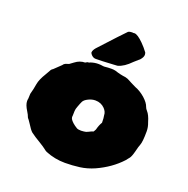

<svg xmlns="http://www.w3.org/2000/svg" viewBox="-162 -1079 1233 1261"><g transform="rotate(20 454.5 -448.5)"><path d="M289.6 2.9C282.2 -0.5 275.4 -5.4 269 -10.7C262.7 -16.1 247.1 -26.9 222.2 -42C199.7 -55.2 178.2 -68.8 157.7 -84C147.5 -92.3 134.8 -109.9 118.7 -135.7C107.9 -151.9 102.1 -160.2 100.6 -161.1C99.1 -161.6 97.7 -164.6 95.2 -168.9C91.8 -179.2 85.9 -190.9 77.6 -204.1C61.5 -229.5 53.7 -250.5 53.7 -267.6C53.7 -273.4 54.2 -279.8 55.7 -286.1C55.7 -286.1 57.1 -319.3 57.1 -319.3C64 -343.3 69.3 -367.7 73.2 -392.6C77.1 -415.5 88.9 -442.4 108.4 -474.1C114.7 -484.4 120.6 -494.6 126 -504.9C129.4 -512.7 134.8 -518.6 142.1 -522.5C142.1 -522.5 189.5 -567.9 189.5 -567.9C193.8 -574.7 199.2 -579.6 206.5 -583C213.9 -585.9 221.7 -588.4 230 -590.8C241.7 -598.6 250.5 -605 256.8 -610.4C278.3 -627 301.3 -635.3 325.7 -635.3C325.7 -635.3 338.4 -642.6 338.4 -642.6C347.2 -642.6 354 -644.5 358.4 -647.9C376 -653.8 393.6 -656.7 411.1 -656.7C421.9 -656.7 432.6 -655.8 443.8 -653.8C443.8 -653.8 452.1 -653.3 452.1 -653.3C456.1 -653.3 460 -653.8 464.4 -654.3C469.7 -655.3 482.4 -655.8 502 -656.2C512.7 -656.2 522.9 -655.3 532.2 -652.8C556.2 -644.5 581.1 -638.7 606.9 -635.7C618.2 -633.3 629.4 -628.9 640.6 -622.1C645 -619.6 649.9 -617.2 654.3 -614.7C658.7 -612.3 663.1 -610.4 667 -608.4C674.8 -604 682.6 -600.1 690.9 -596.7C714.8 -587.9 737.8 -573.7 760.3 -554.2C782.2 -534.2 795.9 -516.1 801.3 -499C804.2 -490.7 809.1 -482.9 815.9 -475.6C828.1 -462.4 838.9 -440.4 848.1 -408.7C856 -388.7 859.9 -368.7 859.9 -349.1C859.9 -299.3 856.4 -267.1 850.1 -252C846.2 -242.7 840.8 -225.1 834.5 -198.7C827.6 -172.4 820.8 -155.8 814.5 -148.4C811 -145 808.1 -141.1 805.7 -137.7C802.2 -132.8 798.8 -128.4 794.9 -124C750.5 -75.7 694.8 -36.6 628.4 -6.3C595.2 8.3 561.5 18.1 527.8 22.5C494.1 26.9 460 29.3 425.8 29.3C378.4 29.3 333 20.5 289.6 2.9ZM471.7 -207C481.9 -207.5 492.2 -210.4 502.9 -216.3C513.7 -222.2 523.9 -226.6 533.2 -229.5C533.2 -229.5 542.5 -246.1 542.5 -246.1C548.3 -268.6 555.7 -287.1 564.9 -301.8C564.9 -324.7 563.5 -341.8 561 -352.5C561 -368.7 554.2 -383.3 541 -397.5C523.4 -415.5 501.5 -424.8 474.6 -424.8C458.5 -424.8 442.4 -420.9 425.8 -412.6C408.7 -404.3 397.9 -395 393.1 -384.8C388.7 -376.5 383.8 -363.3 377.4 -346.2C372.1 -333 369.1 -321.3 369.1 -312C369.1 -302.7 368.7 -292 368.2 -280.3C367.7 -274.9 367.2 -271 367.2 -268.1C369.1 -265.6 370.1 -262.7 370.1 -258.3C379.9 -241.7 397.5 -226.1 422.9 -210.9C429.2 -207.5 439.5 -205.6 453.1 -205.6C453.1 -205.6 471.7 -207 471.7 -207ZM360.8 -688C354.5 -692.4 350.1 -696.8 346.7 -701.7C343.3 -706.5 341.8 -710 341.8 -711.4C341.8 -722.2 347.7 -733.9 358.9 -747.1C358.9 -747.1 363.8 -752.4 363.8 -752.4C448.2 -844.7 501 -900.9 521 -920.9C528.3 -925.3 537.1 -927.2 547.4 -927.2C550.8 -927.2 554.7 -926.8 558.6 -926.3C558.6 -926.3 559.1 -926.8 559.1 -926.8C559.1 -926.8 561 -926.8 564.5 -927.2C579.1 -927.2 600.6 -913.1 628.9 -884.8C645 -868.7 660.2 -851.1 673.8 -832.5C675.8 -826.7 676.8 -821.3 676.8 -816.4C676.8 -805.7 670.9 -793.9 659.7 -780.8C657.7 -778.3 655.3 -775.9 651.9 -773.9C651.9 -773.9 622.6 -748 622.6 -748C591.3 -715.8 561.5 -695.8 533.2 -688.5C531.7 -688 530.3 -688 528.3 -688C528.3 -688 503.4 -686.5 503.4 -686.5C447.3 -683.1 406.7 -681.6 381.8 -681.6C373.5 -681.6 366.7 -683.6 360.8 -688Z"/></g></svg>

Font: Kaph
Style: Regular
Weight: 400
Designer: GGBotNet
Foundry: f0n7.com